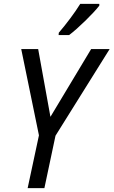

<svg xmlns="http://www.w3.org/2000/svg" viewBox="-20 -966 583 986"><path d="M282 -798 281 -786H335C381 -820 462 -900 490 -937V-946H392C365 -902 320 -842 282 -798ZM122 0H208L265 -269L543 -714H448L239 -366L176 -714H89L180 -271Z"/></svg>

Font: Noto Sans SemiCondensed
Style: Italic
Weight: 400
Width: 4
Italic angle: -12°
Designer: Monotype Design Team
Foundry: Monotype Imaging Inc.
Version: Version 2.013